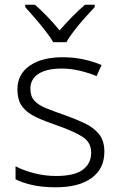

<svg xmlns="http://www.w3.org/2000/svg" viewBox="-20 -785 509 815"><path d="M423 -141Q423 -69 369 -29.5Q315 10 217 10Q161 10 118 0.5Q75 -9 46 -24V-79Q81 -61 126 -49.5Q171 -38 218 -38Q296 -38 331.5 -64.5Q367 -91 367 -137Q367 -181 330 -204.5Q293 -228 221 -253Q171 -270 133.5 -287.5Q96 -305 75 -332Q54 -359 54 -406Q54 -470 106 -506Q158 -542 245 -542Q293 -542 334.5 -533Q376 -524 411 -509L390 -462Q359 -475 320 -484.5Q281 -494 242 -494Q179 -494 144 -472Q109 -450 109 -408Q109 -376 126 -357.5Q143 -339 175 -326Q207 -313 253 -297Q301 -280 339 -262Q377 -244 400 -216Q423 -188 423 -141ZM206 -606Q193 -628 172 -655Q151 -682 128 -708.5Q105 -735 87 -755V-765H128Q155 -742 182.5 -713Q210 -684 233 -656Q257 -684 285.5 -713Q314 -742 341 -765H382V-755Q363 -735 339.5 -708.5Q316 -682 295 -655Q274 -628 262 -606Z"/></svg>

Font: Noto Sans Thai Looped Light
Style: Regular
Weight: 300
Designer: Sasikarn Vongin, Ben Mitchell
Foundry: The Fontpad Ltd
Version: Version 1.001; ttfautohint (v1.8.4.7-5d5b)